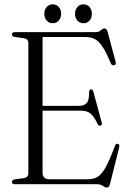

<svg xmlns="http://www.w3.org/2000/svg" viewBox="-20 -848 594 884"><path d="M35 -689.5Q35 -700 48 -700H420.5Q435.5 -700 444.2 -708.5Q453 -717 461 -717Q471 -717 475.5 -701L512.5 -563Q516 -549.5 505 -547.5Q494.5 -545.5 489.5 -558Q469.5 -606.5 452.5 -632.2Q435.5 -658 417 -667.8Q398.5 -677.5 374 -677.5H176V-360.5H342.5Q367.5 -360.5 379.2 -373.5Q391 -386.5 390 -422.5Q391 -435.5 398 -436.5Q407 -438 410 -425L448 -285Q451.5 -272 442.5 -269.5Q434 -267.5 429 -278Q411.5 -314 395.8 -326.2Q380 -338.5 351 -338.5H176V-53.5Q176 -22.5 208 -22.5H383Q409.5 -22.5 428.5 -33.2Q447.5 -44 466 -77Q484.5 -110 509 -176Q513 -187.5 522 -186Q532.5 -184 528.5 -169L486.5 -1Q482.5 15.5 472 15.5Q463.5 15.5 453.2 7.8Q443 0 423.5 0H48Q35 0 35 -10.5Q35 -19.5 47 -22L90.5 -28Q110.5 -31.5 110.5 -50.5V-649.5Q110.5 -668.5 90.5 -672L47 -678Q35 -680.5 35 -689.5ZM223 -741Q205.5 -741 194.8 -753.5Q184 -766 184 -784.5Q184 -803 194.8 -815.5Q205.5 -828 223 -828Q240 -828 250.8 -815.5Q261.5 -803 261.5 -784.5Q261.5 -766 250.8 -753.5Q240 -741 223 -741ZM364.5 -741Q347 -741 336.2 -753.5Q325.5 -766 325.5 -784.5Q325.5 -803 336.2 -815.5Q347 -828 364.5 -828Q382 -828 392.5 -815.5Q403 -803 403 -784.5Q403 -766 392.5 -753.5Q382 -741 364.5 -741Z"/></svg>

Font: Fraunces 144pt S050 Light
Style: Regular
Weight: 300
Version: Version 1.000; ttfautohint (v1.8.3)